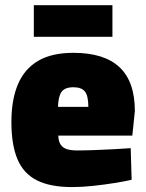

<svg xmlns="http://www.w3.org/2000/svg" viewBox="-20 -723 573 755"><path d="M263.1 12.6Q177 12.6 124.5 -14.2Q72 -41 48.4 -97.6Q24.8 -154.1 24.8 -243Q24.8 -331.4 50.9 -392.3Q77 -453.1 130.7 -484.2Q184.4 -515.3 268.5 -515.3Q389.6 -515.3 449.9 -458.8Q510.3 -402.3 510.3 -286L500.3 -189.7H209.1Q210.1 -159.1 226.7 -145.3Q243.3 -131.4 281.3 -131.4Q313.5 -131.4 352.7 -132.9Q391.9 -134.4 429.7 -136.4Q467.5 -138.4 494 -140.4L497.6 -16Q471.4 -10 431.5 -3.5Q391.7 3 347.4 7.8Q303.1 12.6 263.1 12.6ZM208.1 -302.7H327.4Q327.4 -346 314 -363Q300.6 -379.9 268.5 -379.9Q234.9 -379.9 222 -361.8Q209.1 -343.7 208.1 -302.7ZM113 -578.2V-702.5H422.1V-578.2Z"/></svg>

Font: Titillium Web SemiBold
Style: Regular
Weight: 600
Designer: Mohamed Gaber, Accademia di Belle Arti di Urbino
Foundry: Kief Type Foundry, Accademia di Belle Arti di Urbino
Version: Version 3.000; ttfautohint (v1.8.4)